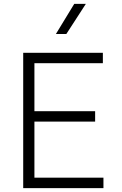

<svg xmlns="http://www.w3.org/2000/svg" viewBox="-20 -973 630 993"><path d="M100 0V-700H512V-646H158V-398H472V-344H158V-54H515V0ZM269 -797 364 -953H424L323 -797Z"/></svg>

Font: Geologica Thin
Style: Regular
Weight: 100
Designer: Sindre Bremnes, Frode Helland
Foundry: Monokrom Skriftforlag AS
Version: Version 1.010; ttfautohint (v1.8.4.7-5d5b);gftools[0.9.28]